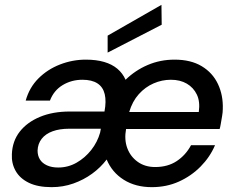

<svg xmlns="http://www.w3.org/2000/svg" viewBox="-20 -760 975 792"><path d="M193 12Q136 12 99 -6Q62 -24 44.5 -55Q27 -86 29 -124Q31 -178 61.5 -217Q92 -256 145 -278Q198 -300 268 -300H411Q419 -342 412 -371.5Q405 -401 382 -416Q359 -431 320 -431Q275 -431 238.5 -409Q202 -387 186 -345H86Q101 -399 138.5 -436.5Q176 -474 227.5 -494Q279 -514 334 -514Q377 -514 409.5 -504.5Q442 -495 464 -476.5Q486 -458 498 -431Q538 -470 589.5 -492Q641 -514 700 -514Q767 -514 812 -487Q857 -460 879 -413.5Q901 -367 899 -310Q899 -297 896 -280Q893 -263 890.5 -248Q888 -233 886 -228H500Q492 -184 505 -149Q518 -114 548 -92.5Q578 -71 620 -71Q672 -71 709 -95.5Q746 -120 768 -161H867Q846 -112 807.5 -73Q769 -34 718 -11Q667 12 606 12Q539 12 490.5 -18.5Q442 -49 420 -102Q395 -69 360 -43.5Q325 -18 282.5 -3Q240 12 193 12ZM220 -69Q261 -69 296 -89Q331 -109 356.5 -141.5Q382 -174 393 -213L396 -229H265Q226 -229 197 -218.5Q168 -208 152 -187.5Q136 -167 135 -139Q135 -118 144.5 -102.5Q154 -87 173.5 -78Q193 -69 220 -69ZM513 -298H800Q806 -341 792 -370Q778 -399 750.5 -415Q723 -431 685 -431Q648 -431 613.5 -416Q579 -401 552.5 -371.5Q526 -342 513 -298ZM424 -543V-613L646 -740L647 -658Z"/></svg>

Font: DM Sans 16pt Medium
Style: Italic
Weight: 500
Italic angle: -10°
Version: Version 4.004;gftools[0.9.30]